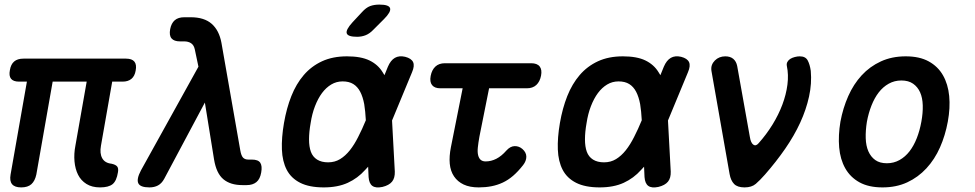

<svg xmlns="http://www.w3.org/2000/svg" viewBox="-20 -805 4240 835"><path d="M415 10Q380 10 356 -5Q332 -20 319.5 -45Q307 -70 304 -103Q301 -136 308 -172L357 -450H209L138 -46Q132 -18 116.5 -4Q101 10 72 10Q44 10 32.5 -4Q21 -18 26 -46L97 -450H63Q38 -450 28 -462.5Q18 -475 23 -500Q27 -525 41.5 -537.5Q56 -550 82 -550H528Q554 -550 564.5 -537Q575 -524 570 -498Q566 -474 551.5 -462Q537 -450 513 -450H468L419 -171Q413 -138 424.5 -117Q436 -96 465 -93Q483 -89 489.5 -81Q496 -73 493 -56Q487 -18 469.5 -4Q452 10 415 10Z M694 -27Q683 -7 667 1.5Q651 10 630 10Q590 10 581.5 -8Q573 -26 593 -64L843 -515L827 -591Q823 -609 811 -617Q799 -625 781 -625H763Q737 -625 726 -638Q715 -651 720 -678Q725 -704 740 -717Q755 -730 782 -730H809Q868 -730 900.5 -701.5Q933 -673 943 -619L1025 -151Q1029 -128 1037 -119.5Q1045 -111 1060 -111H1075Q1103 -111 1112 -97Q1121 -83 1116 -55Q1111 -26 1095 -13Q1079 0 1053 0H1034Q982 0 951.5 -25.5Q921 -51 911 -111L871 -359Z M1604 -676Q1588 -659 1570.5 -652Q1553 -645 1533 -645Q1493 -645 1488 -660Q1483 -675 1513 -708L1554 -752Q1572 -772 1589.5 -778.5Q1607 -785 1630 -785Q1672 -785 1676.5 -769Q1681 -753 1650 -722ZM1697 -59Q1698 -31 1685 -15Q1672 1 1643 8Q1614 14 1599.5 3.5Q1585 -7 1583 -35L1581 -80Q1575 -73 1568 -66Q1536 -30 1492.5 -10Q1449 10 1388 10Q1325 10 1285.5 -10Q1246 -30 1227 -66.5Q1208 -103 1206 -154.5Q1204 -206 1215 -270Q1226 -334 1247 -387Q1268 -440 1301 -478.5Q1334 -517 1380.5 -538.5Q1427 -560 1489 -560Q1550 -560 1587 -542Q1624 -524 1644 -491Q1648 -485 1652 -478L1667 -515Q1679 -543 1697.5 -553.5Q1716 -564 1742 -558Q1769 -551 1776.5 -535Q1784 -519 1772 -491L1685 -281ZM1571 -282Q1569 -321 1564 -352Q1558 -384 1546.5 -406Q1535 -428 1516.5 -439.5Q1498 -451 1470 -451Q1443 -451 1420.5 -437.5Q1398 -424 1380.5 -400.5Q1363 -377 1350 -343.5Q1337 -310 1331 -270Q1324 -231 1324 -199Q1324 -167 1332 -145Q1340 -123 1359 -111Q1378 -99 1407 -99Q1436 -99 1459 -113Q1482 -127 1501.5 -151.5Q1521 -176 1538 -210Q1555 -243 1571 -282Z M2290 -530Q2316 -530 2327 -516Q2338 -502 2333 -476Q2328 -450 2312.5 -435.5Q2297 -421 2271 -421H2107L2065 -211Q2060 -183 2058 -163Q2056 -143 2059.5 -129.5Q2063 -116 2071 -109.5Q2079 -103 2092 -103Q2116 -103 2138.5 -114.5Q2161 -126 2182 -150Q2199 -169 2218 -169.5Q2237 -170 2252 -157Q2269 -142 2269 -123.5Q2269 -105 2255 -87Q2233 -59 2211.5 -40.5Q2190 -22 2166.5 -11Q2143 0 2117 5Q2091 10 2062 10Q2023 10 1996.5 -2.5Q1970 -15 1954.5 -38Q1939 -61 1936 -93Q1933 -125 1941 -165L1992 -421H1895Q1870 -421 1859 -435Q1848 -449 1853 -475Q1858 -501 1873.5 -515.5Q1889 -530 1915 -530Z M2897 -59Q2898 -31 2885 -15Q2872 1 2843 8Q2814 14 2799.5 3.5Q2785 -7 2783 -35L2781 -80Q2775 -73 2768 -66Q2736 -30 2692.5 -10Q2649 10 2588 10Q2525 10 2485.5 -10Q2446 -30 2427 -66.5Q2408 -103 2406 -154.5Q2404 -206 2415 -270Q2426 -334 2447 -387Q2468 -440 2501 -478.5Q2534 -517 2580.5 -538.5Q2627 -560 2689 -560Q2750 -560 2787 -542Q2824 -524 2844 -491Q2848 -485 2852 -478L2867 -515Q2879 -543 2897.5 -553.5Q2916 -564 2942 -558Q2969 -551 2976.5 -535Q2984 -519 2972 -491L2885 -281ZM2771 -282Q2769 -321 2764 -352Q2758 -384 2746.5 -406Q2735 -428 2716.5 -439.5Q2698 -451 2670 -451Q2643 -451 2620.5 -437.5Q2598 -424 2580.5 -400.5Q2563 -377 2550 -343.5Q2537 -310 2531 -270Q2524 -231 2524 -199Q2524 -167 2532 -145Q2540 -123 2559 -111Q2578 -99 2607 -99Q2636 -99 2659 -113Q2682 -127 2701.5 -151.5Q2721 -176 2738 -210Q2755 -243 2771 -282Z M3153 -48 3074 -497Q3072 -511 3076 -522Q3080 -533 3089 -542Q3098 -551 3109.5 -555.5Q3121 -560 3134 -560Q3156 -560 3169 -549Q3182 -538 3186 -518L3241 -210Q3245 -184 3256 -176Q3267 -168 3279 -182Q3313 -220 3339.5 -263Q3366 -306 3382.5 -350Q3399 -394 3404.5 -437Q3410 -480 3402 -518Q3400 -528 3404.5 -536Q3409 -544 3417 -549Q3425 -554 3436.5 -557Q3448 -560 3458 -560Q3483 -560 3492.5 -542.5Q3502 -525 3506 -497Q3511 -442 3498.5 -385Q3486 -328 3460 -271.5Q3434 -215 3395 -158.5Q3356 -102 3307 -46Q3285 -21 3267 -5.5Q3249 10 3218 10Q3187 10 3172.5 -5Q3158 -20 3153 -48Z M3818 10Q3758 10 3718 -12Q3678 -34 3656 -73Q3634 -112 3629.5 -164Q3625 -216 3635 -276Q3646 -335 3669 -387Q3692 -439 3727.5 -477.5Q3763 -516 3811 -538Q3859 -560 3919 -560Q3979 -560 4019 -538Q4059 -516 4081 -477.5Q4103 -439 4108 -387.5Q4113 -336 4102 -276Q4091 -216 4068 -164Q4045 -112 4009 -73Q3973 -34 3925.5 -12Q3878 10 3818 10ZM3837 -95Q3867 -95 3892 -109Q3917 -123 3935.5 -147Q3954 -171 3967 -204Q3980 -237 3987 -276Q3994 -314 3993 -347Q3992 -380 3981.5 -403.5Q3971 -427 3951 -441Q3931 -455 3900 -455Q3870 -455 3845 -441Q3820 -427 3801.5 -403Q3783 -379 3770 -346Q3757 -313 3750 -275Q3744 -237 3745 -204Q3746 -171 3756.5 -147Q3767 -123 3786.5 -109Q3806 -95 3837 -95Z"/></svg>

Font: Maple Mono NL SemiBold
Style: Italic
Weight: 600
Italic angle: -10°
Monospace: yes
Designer: subframe7536
Version: Version 7.000